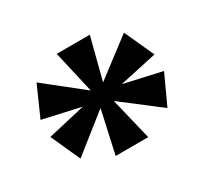

<svg xmlns="http://www.w3.org/2000/svg" viewBox="-94 -886 691 653"><g transform="rotate(-30 251.5 -559.5)"><path d="M191 -359 228 -526 83 -411 31 -526 178 -560 31 -593 83 -710 229 -594 191 -760H321L279 -597L425 -708L478 -592L331 -560L478 -527L425 -412L279 -524L319 -359Z"/></g></svg>

Font: Noto Serif Kannada Black
Style: Regular
Weight: 900
Version: Version 2.003